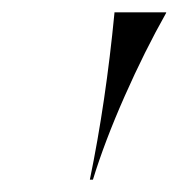

<svg xmlns="http://www.w3.org/2000/svg" viewBox="-20 -732 290 312"><path d="M166 -711V-712H250V-711Q215 -649 182.5 -575.5Q150 -502 131 -440H126Q152 -566 166 -711Z"/></svg>

Font: Nyght Serif Light Italic
Style: Regular
Weight: 300
Italic angle: -16°
Designer: Maksym Kobuzan
Version: Version 0.410